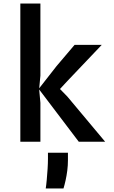

<svg xmlns="http://www.w3.org/2000/svg" viewBox="-20 -798 640 1081"><path d="M423.5 0 198 -297.5 302.5 -312.5 359.5 -254 572 0ZM94.5 0V-778H207.5V-372L200.5 -299V-295L207.5 -219V0ZM303 -281 198 -297.5 298.5 -426 400 -545.5H553L359.5 -342ZM237.5 263Q240.5 244.5 243.2 214.5Q246 184.5 248 152.5Q250 120.5 250 95.5V62H362.5V104Q362.5 133 358.8 162.5Q355 192 349.2 217.8Q343.5 243.5 337.5 263Z"/></svg>

Font: Spline Sans Mono Medium
Style: Regular
Weight: 500
Monospace: yes
Version: Version 1.004